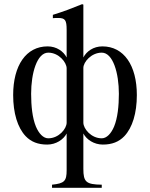

<svg xmlns="http://www.w3.org/2000/svg" viewBox="-20 -682 718 919"><path d="M379 -660 373 -662C321 -641 288 -628 233 -611V-595C242 -596 249 -596 258 -596C292 -596 299 -586 299 -539V-407C284 -436 251 -460 208 -460C105 -460 43 -369 43 -227C43 -141 64 -71 103 -30C129 -3 162 10 206 10C248 10 284 -14 299 -43V133C299 185 288 196 229 202V217H467V202C392 201 379 189 379 126V-43C394 -14 430 10 472 10C516 10 549 -3 575 -30C614 -71 635 -141 635 -227C635 -369 573 -460 470 -460C427 -460 394 -436 379 -407ZM379 -357C379 -385 417 -430 467 -430C521 -430 549 -332 549 -233C549 -175 543 -117 526 -76C512 -43 491 -20 467 -20C416 -20 379 -66 379 -95ZM299 -95C299 -66 262 -20 211 -20C187 -20 166 -43 152 -76C135 -117 129 -175 129 -233C129 -332 157 -430 211 -430C262 -430 299 -383 299 -355Z"/></svg>

Font: XITS Math
Style: Regular
Weight: 400
Designer: MicroPress Inc., with final additions and corrections provided by Coen Hoffman, Elsevier (retired)
Version: Version 1.108